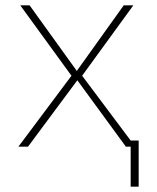

<svg xmlns="http://www.w3.org/2000/svg" viewBox="-20 -550 589 720"><path d="M470 150V0H452L270 -249L85 0H49L248 -266L56 -530H91L268 -284L444 -530H480L288 -266L470 -23H500V150Z"/></svg>

Font: Geist Thin
Style: Regular
Weight: 400
Designer: Basement.studio, Andrés Briganti, Mateo Zaragoza
Foundry: Basement.studio, Vercel, Andrés Briganti, Guido Ferreyra, Mateo Zaragoza
Version: Version 1.401